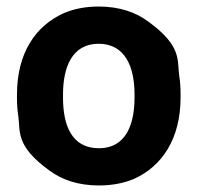

<svg xmlns="http://www.w3.org/2000/svg" viewBox="-20 -558 605 588"><path d="M32 -269V-259C32 -240 33 -221 36 -203C43 -156 26 -112 131 -36C170 -7 220 10 283 10C323 10 359 3 390 -10C477 -49 533 -134 533 -259V-269C533 -288 532 -307 529 -325C522 -372 539 -416 434 -492C395 -521 345 -538 282 -538C242 -538 207 -531 176 -518C88 -479 32 -394 32 -269ZM392 -269V-259C392 -176 365 -104 283 -104C199 -104 173 -175 173 -259V-269C173 -351 200 -424 282 -424C364 -424 392 -352 392 -269Z"/></svg>

Font: Asimov Print
Style: A
Weight: 500
Designer: Google
Version: Version 2.000980: 2014